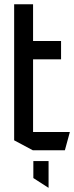

<svg xmlns="http://www.w3.org/2000/svg" viewBox="-20 -699 345 893"><path d="M45.8 -423.1V-679.2H133.8V-508.3L46.8 -423.1ZM46.8 -423.1 133.8 -508.3H264V-423.1ZM132.8 0 45.8 -46.4V-423.1H133.8V0ZM133.8 0V-85.2H304.7V-84.2L281.7 0ZM204.9 174.1 135.1 129.1V50H205.9V174.1Z"/></svg>

Font: Foldit Thin
Style: Regular
Weight: 100
Designer: Sophia Tai
Foundry: Sophia Tai
Version: Version 1.003